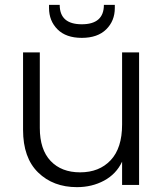

<svg xmlns="http://www.w3.org/2000/svg" viewBox="-20 -762 673 791"><path d="M553 -546V0H483V-96Q459 -45 409 -18Q359 9 297 9Q199 9 137 -51.5Q75 -112 75 -227V-546H144V-235Q144 -146 188.5 -99Q233 -52 310 -52Q389 -52 436 -102Q483 -152 483 -249V-546ZM453 -729Q453 -676 417.5 -641Q382 -606 317 -606Q252 -606 217 -641Q182 -676 182 -729V-742H226Q226 -662 317 -662Q408 -662 408 -742H453Z"/></svg>

Font: Poppins-tnum Light
Style: Regular
Weight: 300
Designer: Ninad Kale (Devanagari), Jonny Pinhorn (Latin)
Foundry: Indian Type Foundry
Version: Version 4.004